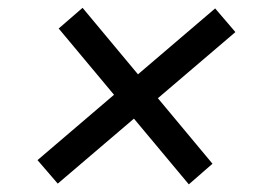

<svg xmlns="http://www.w3.org/2000/svg" viewBox="-20 -530 696 495"><path d="M466.8 -54.7 131.3 -456.5 192.9 -509.8 527.8 -107.9ZM128.9 -56.6 76.7 -117.2 534.7 -508.3 586.9 -447.3Z"/></svg>

Font: Inter 17pt
Style: Italic
Weight: 400
Italic angle: -9.3988°
Version: Version 4.001;git-66647c0bb